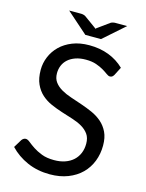

<svg xmlns="http://www.w3.org/2000/svg" viewBox="-130 -956 790 1042"><g transform="rotate(15 265.0 -435.0)"><path d="M454 -604.5Q449.5 -597 444.5 -593.2Q439.5 -589.5 431.5 -589.5Q423 -589.5 411.8 -598Q400.5 -606.5 383.2 -616.8Q366 -627 341.8 -635.5Q317.5 -644 283 -644Q250.5 -644 225.5 -635.2Q200.5 -626.5 183.8 -611.5Q167 -596.5 158.5 -576.2Q150 -556 150 -532.5Q150 -502.5 164.8 -482.8Q179.5 -463 203.8 -449Q228 -435 258.8 -424.8Q289.5 -414.5 321.8 -403.5Q354 -392.5 384.8 -378.8Q415.5 -365 439.8 -344Q464 -323 478.8 -292.5Q493.5 -262 493.5 -217.5Q493.5 -170.5 477.5 -129.2Q461.5 -88 430.8 -57.5Q400 -27 355.2 -9.5Q310.5 8 253.5 8Q184 8 126.8 -17.2Q69.5 -42.5 29 -85.5L57 -131.5Q61 -137 66.8 -140.8Q72.5 -144.5 79.5 -144.5Q90 -144.5 103.5 -133.2Q117 -122 137.2 -108.5Q157.5 -95 186.2 -83.8Q215 -72.5 256.5 -72.5Q291 -72.5 318 -82Q345 -91.5 363.8 -108.8Q382.5 -126 392.5 -150Q402.5 -174 402.5 -203.5Q402.5 -236 387.8 -256.8Q373 -277.5 349 -291.5Q325 -305.5 294.2 -315.2Q263.5 -325 231.2 -335.2Q199 -345.5 168.2 -359Q137.5 -372.5 113.5 -394Q89.5 -415.5 74.8 -447.8Q60 -480 60 -527.5Q60 -565.5 74.8 -601Q89.5 -636.5 117.5 -664Q145.5 -691.5 186.8 -708Q228 -724.5 281.5 -724.5Q341.5 -724.5 391 -705.5Q440.5 -686.5 477.5 -650.5ZM333 -773H245L126 -878H193.5Q199.5 -878 206.5 -876.2Q213.5 -874.5 218 -871.5L283 -824.5Q284.5 -823.5 286.2 -822Q288 -820.5 289 -819Q290 -820.5 291.8 -822Q293.5 -823.5 295 -824.5L360 -871.5Q364.5 -874.5 371.5 -876.2Q378.5 -878 384.5 -878H452Z"/></g></svg>

Font: Lato TR
Style: Regular
Weight: 400
Designer: Lukasz Dziedzic
Foundry: tyPoland Lukasz Dziedzic
Version: Version 1.104 2013